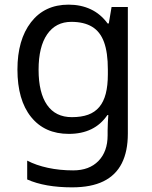

<svg xmlns="http://www.w3.org/2000/svg" viewBox="-20 -566 655 826"><path d="M275 -546Q328 -546 370.5 -526Q413 -506 443 -465H448L460 -536H530V9Q530 85 504 136.5Q478 188 425 214Q372 240 290 240Q232 240 183.5 231.5Q135 223 97 206V125Q135 145 186 156Q237 167 295 167Q364 167 403.5 126.5Q443 86 443 16V-5Q443 -17 444 -39.5Q445 -62 446 -71H442Q414 -30 372.5 -10Q331 10 276 10Q172 10 113.5 -63Q55 -136 55 -267Q55 -395 113.5 -470.5Q172 -546 275 -546ZM287 -472Q220 -472 183 -418.5Q146 -365 146 -266Q146 -167 182.5 -114.5Q219 -62 289 -62Q330 -62 359 -72.5Q388 -83 407 -105.5Q426 -128 435 -163Q444 -198 444 -246V-267Q444 -340 427.5 -385Q411 -430 376 -451Q341 -472 287 -472Z"/></svg>

Font: usinhala05
Style: Book
Weight: 400
Designer: Jelle Bosma - Monotype Design Team
Foundry: Monotype Imaging Inc.
Version: Version 2.003